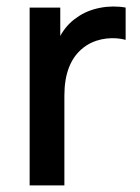

<svg xmlns="http://www.w3.org/2000/svg" viewBox="-20 -563 426 583"><path d="M175.5 0V-272.5C175.5 -336 192.5 -393 243.5 -425.5C279.5 -448.5 326.5 -451.5 361.5 -442V-540C313 -549 253.5 -539.5 213 -509.5C192.5 -496 175.5 -476.5 163 -454V-540H70V0Z"/></svg>

Font: Manrope SemiBold
Style: Regular
Weight: 600
Designer: Mikhail Sharanda
Foundry: Mikhail Sharanda
Version: Version 4.505